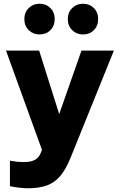

<svg xmlns="http://www.w3.org/2000/svg" viewBox="-20 -786 640 1025"><path d="M130 219Q109 219 83 216Q57 213 33 208V72Q56 76 70.5 77.5Q85 79 111 79Q145 79 166 67.5Q187 56 197 32L204 14L12 -516H189L296 -177L415 -516H588L356 58Q332 117 302.5 152.5Q273 188 231.5 203.5Q190 219 130 219ZM191 -602Q157 -602 133.5 -625Q110 -648 110 -684Q110 -720 133.5 -743Q157 -766 191 -766Q226 -766 249 -743Q272 -720 272 -684Q272 -648 249 -625Q226 -602 191 -602ZM423 -602Q389 -602 365.5 -625Q342 -648 342 -684Q342 -720 365.5 -743Q389 -766 423 -766Q458 -766 481 -743Q504 -720 504 -684Q504 -648 481 -625Q458 -602 423 -602Z"/></svg>

Font: Red Hat Mono VF Light
Style: Regular
Weight: 300
Monospace: yes
Designer: Pentagram, MCKL
Foundry: Pentagram, MCKL
Version: Version 1.023